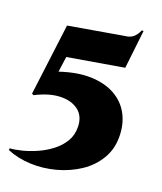

<svg xmlns="http://www.w3.org/2000/svg" viewBox="-120 -826 830 986"><g transform="rotate(15 295.5 -333.0)"><path d="M478 -532 171 -507 152 -424Q248 -447 322 -438Q396 -429 446 -395.5Q496 -362 520 -310Q544 -258 541 -194Q538 -120 500 -66Q462 -12 402.5 20.5Q343 53 273 65.5Q203 78 134.5 69Q66 60 10 31L12 21Q38 22 76 16Q114 10 155.5 -4Q197 -18 234 -41.5Q271 -65 295 -98Q319 -131 322 -176Q326 -233 291 -265.5Q256 -298 195.5 -301.5Q135 -305 59 -274L50 -280L133 -664L431 -689Q463 -689 481 -703Q499 -717 510 -739H520Z"/></g></svg>

Font: Cinzel Black
Style: Regular
Weight: 900
Designer: Natanael Gama
Version: Version 2.000